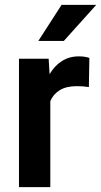

<svg xmlns="http://www.w3.org/2000/svg" viewBox="-20 -770 416 790"><path d="M347.7 -531.7 345.7 -411.6Q323.2 -415.5 296.4 -415.5Q253.4 -415.5 226.6 -399.4Q199.7 -383.3 187 -354V0H58.1V-528.3H180.2L184.1 -464.8Q204.1 -499 234.4 -518.6Q264.6 -538.1 304.7 -538.1Q329.6 -538.1 347.7 -531.7ZM137.7 -601.6 233.4 -750H376L242.7 -601.6Z"/></svg>

Font: Vazirmatn RD FD SemiBold
Style: Regular
Weight: 600
Designer: Saber Rastikerdar
Foundry: Saber Rastikerdar
Version: Version 33.003